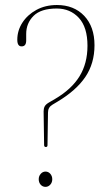

<svg xmlns="http://www.w3.org/2000/svg" viewBox="-20 -740 436 766"><path d="M154 -295.5Q154 -307 158 -315Q162 -323 173.5 -330L200 -345.5Q265.5 -384 297.2 -435.5Q329 -487 329 -557.5Q329 -631.5 294.5 -668.8Q260 -706 206.5 -706Q143.5 -706 114 -676.8Q84.5 -647.5 84.5 -604.5V-578.5Q84.5 -555 66.5 -555Q49 -554.5 49 -581.5Q49 -618 69.2 -649.5Q89.5 -681 125.2 -700.5Q161 -720 207 -720Q275 -720 316 -676.8Q357 -633.5 357 -559.5Q357 -487 320.5 -433Q284 -379 209.5 -334.5L189.5 -322.5Q171.5 -312 171.5 -291.5L169.5 -161Q169.5 -153.5 163 -153.5Q156 -153.5 156 -161.5ZM161.5 5.5Q150 5.5 142.2 -3.2Q134.5 -12 134.5 -25Q134.5 -37.5 142.5 -46.5Q150.5 -55.5 161.5 -55.5Q173 -55.5 180.8 -46.5Q188.5 -37.5 188.5 -25Q188.5 -12 180.5 -3.2Q172.5 5.5 161.5 5.5Z"/></svg>

Font: Fraunces 144pt Soft Thin
Style: Regular
Weight: 100
Version: Version 1.000;[0bf87f6ff]